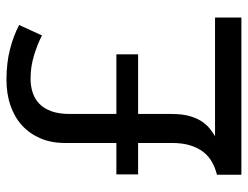

<svg xmlns="http://www.w3.org/2000/svg" viewBox="-106 -657 763 591"><g transform="rotate(-90 275.5 -361.5)"><path d="M325.2 -723.1Q377 -723.1 419.4 -712.2Q461.9 -701.2 494.1 -684.1L461.9 -613.8Q434.6 -627.9 400.1 -638.4Q365.7 -648.9 329.1 -648.9Q305.7 -648.9 285.6 -642.3Q265.6 -635.7 251 -621.3Q236.3 -606.9 228.3 -584Q220.2 -561 220.2 -528.8V-384.8H403.8V-317.9H220.2V-214.8Q220.2 -184.6 214.6 -162.8Q209 -141.1 199.5 -125.5Q189.9 -109.9 177.5 -99.4Q165 -88.9 151.9 -81.1H517.1V0H33.2V-75.2Q54.7 -80.6 72.5 -90.6Q90.3 -100.6 103.3 -117.2Q116.2 -133.8 123.5 -157.5Q130.9 -181.2 130.9 -213.9V-317.9H34.2V-384.8H130.9V-543Q130.9 -585.4 145.3 -618.9Q159.7 -652.3 185.3 -675.5Q210.9 -698.7 246.6 -710.9Q282.2 -723.1 325.2 -723.1Z"/></g></svg>

Font: Puppies Kittens
Style: Regular
Weight: 400
Foundry: Ascender Corporation and Peter Mawhorter
Version: Version 0.1